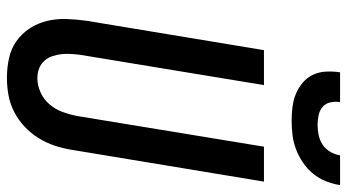

<svg xmlns="http://www.w3.org/2000/svg" viewBox="-244 -751 1003 555"><g transform="rotate(90 257.5 -473.5)"><path d="M205 8Q176 8 148.5 2Q121 -4 99 -19.5Q77 -35 62 -58Q47 -81 40.5 -108Q34 -135 35 -164Q36 -193 40 -222L125 -735H226L139 -207Q137 -193 136 -178.5Q135 -164 136.5 -150Q138 -136 142.5 -123Q147 -110 156 -100Q165 -90 178 -85Q191 -80 206 -80Q226 -80 246.5 -89Q267 -98 281.5 -115Q296 -132 303.5 -152.5Q311 -173 315 -193L404 -735H505L413 -179Q409 -154 401 -130Q393 -106 379.5 -84Q366 -62 346.5 -43.5Q327 -25 303.5 -13Q280 -1 255 3.5Q230 8 205 8ZM329 -815Q309 -815 289 -817.5Q269 -820 251 -827.5Q233 -835 218.5 -847.5Q204 -860 196 -877Q188 -894 187 -914.5Q186 -935 189 -955H275Q273 -941 276 -927Q279 -913 289 -904.5Q299 -896 313 -893Q327 -890 341 -890Q355 -890 370 -893Q385 -896 398 -904.5Q411 -913 419 -927Q427 -941 429 -955H515Q512 -935 504 -914.5Q496 -894 482 -877Q468 -860 449.5 -847.5Q431 -835 411 -827.5Q391 -820 370 -817.5Q349 -815 329 -815Z"/></g></svg>

Font: Iosevka Term Curly Semibold
Style: Italic
Weight: 600
Italic angle: -9°
Designer: Belleve Invis
Foundry: Belleve Invis
Version: Version 32.3.0